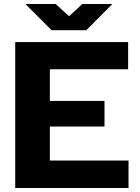

<svg xmlns="http://www.w3.org/2000/svg" viewBox="-20 -939 698 959"><path d="M56 0V-729H620V-593H229V-137H622V0ZM213 -307V-435H502V-307ZM238 -788 107 -919H258L325 -858L391 -919H541L411 -788Z"/></svg>

Font: Hubot Sans
Style: Bold
Weight: 700
Designer: Deni Anggara
Foundry: GitHub, Inc., Subsidiary of Microsoft Corporation
Version: Version 2.000